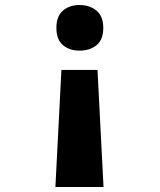

<svg xmlns="http://www.w3.org/2000/svg" viewBox="-20 -561 640 766"><path d="M205 -450Q205 -403 231 -381Q257 -359 297 -359Q339 -359 365.5 -381Q392 -403 392 -450Q392 -496 365 -518.5Q338 -541 297 -541Q257 -541 231 -518.5Q205 -496 205 -450ZM225 -282 201 185H393L369 -282Z"/></svg>

Font: Noto Sans Mono UI ExtraBold
Style: Regular
Weight: 800
Designer: Monotype Design team
Foundry: Monotype Imaging Inc.
Version: 1.000